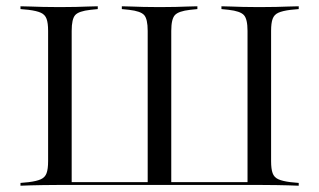

<svg xmlns="http://www.w3.org/2000/svg" viewBox="-20 -591 1016 611"><path d="M162.1 -2.4Q137.9 -2.4 116.9 -2Q96 -1.6 78.2 -1.2Q60.5 -0.8 45.2 0V-8.9L71 -11.3Q96.8 -14.5 110.1 -20.6Q123.4 -26.6 128.2 -39.9Q133.1 -53.2 133.1 -78.2V-492.7Q133.1 -517.7 128.2 -531Q123.4 -544.4 110.1 -550.4Q96.8 -556.5 71 -559.7L45.2 -562.1V-571Q60.5 -571 78.2 -570.2Q96 -569.4 116.9 -569Q137.9 -568.5 162.1 -568.5H170.2H178.2Q202.4 -568.5 222.2 -569Q241.9 -569.4 259.3 -570.2Q276.6 -571 291.1 -571V-562.1L267.7 -559.7Q230.6 -555.6 219.4 -543.1Q208.1 -530.6 208.1 -492.7V-10.5L206.5 -11.3H769.4L767.7 -10.5V-492.7Q767.7 -530.6 756 -543.1Q744.4 -555.6 708.1 -559.7L684.7 -562.1V-571Q699.2 -571 716.1 -570.2Q733.1 -569.4 753.2 -569Q773.4 -568.5 796.8 -568.5H804.8H813.7Q837.9 -568.5 858.9 -569Q879.8 -569.4 897.6 -570.2Q915.3 -571 930.6 -571V-562.1L904.8 -559.7Q879 -556.5 865.7 -550.4Q852.4 -544.4 847.6 -531Q842.7 -517.7 842.7 -492.7V-2.4H171ZM450 -3.2V-492.7Q450 -530.6 438.7 -543.1Q427.4 -555.6 391.1 -559.7L367.7 -562.1V-571Q382.3 -571 399.2 -570.2Q416.1 -569.4 436.3 -569Q456.5 -568.5 479.8 -568.5H487.1H496Q519.4 -568.5 539.5 -569Q559.7 -569.4 576.6 -570.2Q593.5 -571 608.1 -571V-562.1L584.7 -559.7Q548.4 -555.6 536.7 -543.1Q525 -530.6 525 -492.7V-3.2ZM842.7 -78.2Q842.7 -53.2 847.6 -39.9Q852.4 -26.6 865.7 -20.6Q879 -14.5 904.8 -11.3L930.6 -8.9V0Q915.3 -0.8 897.6 -1.2Q879.8 -1.6 858.9 -2Q837.9 -2.4 813.7 -2.4H805.6L842.7 -104Z"/></svg>

Font: Playfair 144pt SemiExpanded Light
Style: Regular
Weight: 300
Width: 6
Designer: Claus Eggers Sørensen
Foundry: Claus Eggers Sørensen
Version: Version 2.203